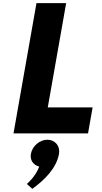

<svg xmlns="http://www.w3.org/2000/svg" viewBox="-20 -845 643 1216"><path d="M279.4 40C231.4 40 184.4 80 175.6 130C168.5 170 192.1 201 228.5 210C205 275 150.1 320 150.1 320L184.6 351C256.8 299 337.2 223 353.6 130C362.4 80 329.4 40 279.4 40ZM399 -825H211L65.5 0H537.5L566.6 -165H282.6Z"/></svg>

Font: Hussar Wysoki
Style: Obl
Weight: 700
Foundry: Cannot Into Space Fonts
Version: Version 0.92